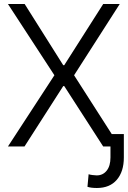

<svg xmlns="http://www.w3.org/2000/svg" viewBox="-20 -727 635 953"><path d="M293.9 -403.3H298.8L492.2 -707H574.2L347.7 -353.5L534.7 -61.5H594.7V54.7Q594.7 124.5 559.8 165.3Q524.9 206.1 460.9 206.1Q431.6 206.1 414.1 200.2L419.9 137.7Q425.3 140.1 438.5 141.8Q451.7 143.6 460 143.6Q490.7 143.6 509.5 120.1Q528.3 96.7 528.3 54.7V0H492.2L298.8 -299.8H293.9L101.6 0H19.5L250 -353.5L19.5 -707H102.5Z"/></svg>

Font: Pretendard GOV Light
Style: Regular
Weight: 300
Designer: Base glyphs from Inter by Rasmus Andersson; Hangeul glyphs from Noto Sans CJK(Source Han Sans) by Jang Soo-young and Kan
Foundry: Kil Hyung-jin
Version: Version 1.309